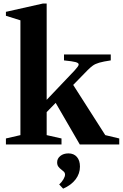

<svg xmlns="http://www.w3.org/2000/svg" viewBox="-20 -842 715 1119"><path d="M14.5 0V-35L99 -54.5V-723.5L14.5 -750V-773L230.5 -821.5H252V-54.5L338.5 -35V0ZM445 0 301.5 -247.5 392 -370 593.5 -54.5 675 -35V0ZM223 -159 201 -206.5 414 -430.5Q425.5 -443.5 432 -452Q438.5 -460.5 438.5 -466.5Q438.5 -475 421 -480Q403.5 -485 353 -490V-524.5H625.5V-490Q582 -483.5 558.8 -476.8Q535.5 -470 521.5 -460Q507.5 -450 491 -433.5ZM348 257.5 325 233Q340 219.5 349.5 203.2Q359 187 359 176Q359 165.5 352 158.5Q345 151.5 336 145Q327 138.5 320 129Q313 119.5 313 104Q313 82 331.5 67Q350 52 379 52Q410 52 428 72.5Q446 93 446 129Q446 170 420.5 203.5Q395 237 348 257.5Z"/></svg>

Font: Libre Caslon Text
Style: Regular
Weight: 400
Designer: Pablo Impallari, Rodrigo Fuenzalida, Katja Schimmel
Foundry: Pablo Impallari, Rodrigo Fuenzalida
Version: Version 2.000